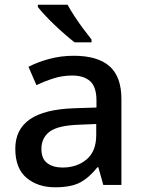

<svg xmlns="http://www.w3.org/2000/svg" viewBox="-20 -786 615 816"><path d="M293 -549Q395 -549 445.5 -504.5Q496 -460 496 -365V0H419L398 -75H394Q359 -31 320.5 -10.5Q282 10 214 10Q141 10 93 -30Q45 -70 45 -154Q45 -236 107 -279Q169 -322 297 -326L390 -329V-358Q390 -417 363 -441Q336 -465 287 -465Q246 -465 208 -453Q170 -441 135 -424L101 -502Q139 -522 189 -535.5Q239 -549 293 -549ZM317 -256Q226 -253 191 -226.5Q156 -200 156 -153Q156 -111 181 -92.5Q206 -74 246 -74Q307 -74 348 -108.5Q389 -143 389 -212V-259ZM267 -766Q279 -744 297 -716.5Q315 -689 334.5 -663Q354 -637 369 -618V-606H297Q279 -620 256.5 -639.5Q234 -659 211.5 -680.5Q189 -702 170.5 -722Q152 -742 141 -756V-766Z"/></svg>

Font: Noto Sans Adlam Unjoined Medium
Style: Regular
Weight: 500
Version: Version 3.001